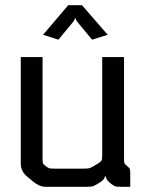

<svg xmlns="http://www.w3.org/2000/svg" viewBox="-20 -720 582 740"><path d="M313 0H156Q132 0 108 -20L84 -40Q60 -60 60 -90V-500H144V-111Q144 -96 145.5 -91.5Q147 -87 156 -80Q165 -73 170 -71.5Q175 -70 193 -70H301Q319 -70 325.5 -72Q332 -74 350 -85Q368 -96 371 -101Q374 -106 374 -121V-500H458V-111Q458 -96 459.5 -91.5Q461 -87 470 -80Q479 -73 480.5 -68.5Q482 -64 482 -49V0H447Q429 0 422.5 -2.5Q416 -5 404 -15Q388 -28 388 -40H384Q384 -28 362 -15Q344 -4 337.5 -2Q331 0 313 0ZM335 -567 277 -637Q272 -643 272 -649H268Q268 -643 263 -637L205 -567L146 -586L243 -700H296L395 -586Z"/></svg>

Font: Electrolize
Style: Regular
Weight: 400
Designer: Valery Zaveryaev
Foundry: Cyreal (www.cyreal.org)
Version: Version 1.002